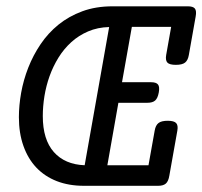

<svg xmlns="http://www.w3.org/2000/svg" viewBox="-20 -600 653 620"><path d="M459.5 -66.4 479.5 -178.2Q482.4 -195.3 491.7 -202.6Q501 -210 521.5 -210Q542 -210 548.8 -202.6Q555.7 -195.3 552.7 -178.2L526.9 -33.2Q523.9 -14.6 515.6 -7.3Q507.3 0 490.7 0H251Q202.1 0 163.3 -15.1Q124.5 -30.3 97.4 -58.8Q70.3 -87.4 55.7 -128.7Q41 -169.9 41 -221.7Q41 -259.3 48.3 -300.5Q55.7 -341.8 71.3 -381.6Q86.9 -421.4 111.1 -457.3Q135.3 -493.2 168.7 -520.3Q202.1 -547.4 245.6 -563.5Q289.1 -579.6 343.3 -579.6H586.9Q603.5 -579.6 609.4 -572.3Q615.2 -564.9 611.8 -546.4L589.8 -422.4Q586.9 -405.3 577.6 -397.9Q568.4 -390.6 547.9 -390.6Q527.3 -390.6 520.5 -397.9Q513.7 -405.3 516.6 -422.4L532.7 -513.2H405.8L374 -334.5H467.8Q484.4 -334.5 490.2 -327.1Q496.1 -319.8 492.7 -301.3Q489.3 -282.7 481 -275.4Q472.7 -268.1 456.1 -268.1H362.3L326.7 -66.4ZM332.5 -512.7Q294.9 -511.7 264.4 -498.5Q233.9 -485.4 210.2 -463.9Q186.5 -442.4 168.9 -414.1Q151.4 -385.7 140.1 -354.2Q128.9 -322.8 123.5 -289.6Q118.2 -256.3 118.2 -225.1Q118.2 -149.4 153.8 -109.1Q189.5 -68.8 253.4 -66.4Z"/></svg>

Font: Courier Prime
Style: Italic
Weight: 400
Monospace: yes
Designer: Alan Dague-Greene
Foundry: Quote-Unquote Apps
Version: Version 1.202